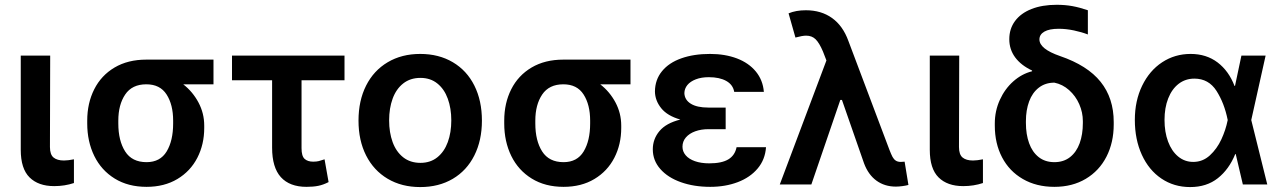

<svg xmlns="http://www.w3.org/2000/svg" viewBox="-20 -759 5272 790"><path d="M186.5 -530.3 185.5 -154.3Q185.5 -123 200.4 -110.8Q215.3 -98.6 243.2 -98.6Q259.8 -98.6 284.2 -103.5V-5.9Q246.1 6.8 203.1 6.8Q137.7 6.8 101.6 -29.1Q65.4 -64.9 65.4 -142.6V-530.3Z M582 -513.7H858.4V-412.1H733.9Q772.9 -381.8 796.6 -337.4Q820.3 -293 820.3 -242.2V-232.4Q820.3 -165 792 -109.9Q763.7 -54.7 710 -22.5Q656.2 9.8 583 9.8Q507.3 9.8 452.1 -24.2Q397 -58.1 367.9 -117.4Q338.9 -176.8 338.9 -251V-262.7Q338.9 -334.5 367.7 -391.6Q396.5 -448.7 451.4 -481.2Q506.3 -513.7 582 -513.7ZM583 -91.8Q639.2 -91.8 665.8 -136Q692.4 -180.2 692.4 -251V-262.7Q692.4 -328.1 665.5 -370.1Q638.7 -412.1 582 -412.1Q523.4 -412.1 495.1 -370.1Q466.8 -328.1 466.8 -262.7V-251Q466.8 -180.2 494.9 -136Q522.9 -91.8 583 -91.8Z M1397.5 -428.7H1220.7V-149.4Q1220.7 -116.7 1233.4 -105.2Q1246.1 -93.8 1268.6 -93.8Q1282.2 -93.8 1291.7 -96.2Q1301.3 -98.6 1315.4 -103.5L1332 -9.8Q1310.1 1.5 1289.6 5.6Q1269 9.8 1241.2 9.8Q1171.9 9.8 1135.7 -30Q1099.6 -69.8 1099.6 -151.4V-428.7H934.6V-530.3H1397.5Z M1455.1 -262.7Q1455.1 -344.7 1486.3 -406.7Q1517.6 -468.8 1575.2 -502.9Q1632.8 -537.1 1709 -537.1Q1785.6 -537.1 1843.3 -502.9Q1900.9 -468.8 1931.9 -406.7Q1962.9 -344.7 1962.9 -262.7Q1962.9 -181.2 1931.6 -119.1Q1900.4 -57.1 1843 -23.2Q1785.6 10.7 1709 10.7Q1632.8 10.7 1575.2 -23.4Q1517.6 -57.6 1486.3 -119.4Q1455.1 -181.2 1455.1 -262.7ZM1836.9 -263.7Q1836.9 -313 1822.5 -352.8Q1808.1 -392.6 1779.5 -415.5Q1751 -438.5 1710 -438.5Q1668 -438.5 1638.9 -415.5Q1609.9 -392.6 1595.5 -353Q1581.1 -313.5 1581.1 -263.7Q1581.1 -213.9 1595.5 -174.3Q1609.9 -134.8 1638.9 -111.8Q1668 -88.9 1710 -88.9Q1751 -88.9 1779.5 -111.8Q1808.1 -134.8 1822.5 -174.3Q1836.9 -213.9 1836.9 -263.7Z M2297.9 -513.7H2574.2V-412.1H2449.7Q2488.8 -381.8 2512.5 -337.4Q2536.1 -293 2536.1 -242.2V-232.4Q2536.1 -165 2507.8 -109.9Q2479.5 -54.7 2425.8 -22.5Q2372.1 9.8 2298.8 9.8Q2223.1 9.8 2168 -24.2Q2112.8 -58.1 2083.7 -117.4Q2054.7 -176.8 2054.7 -251V-262.7Q2054.7 -334.5 2083.5 -391.6Q2112.3 -448.7 2167.2 -481.2Q2222.2 -513.7 2297.9 -513.7ZM2298.8 -91.8Q2355 -91.8 2381.6 -136Q2408.2 -180.2 2408.2 -251V-262.7Q2408.2 -328.1 2381.3 -370.1Q2354.5 -412.1 2297.9 -412.1Q2239.3 -412.1 2210.9 -370.1Q2182.6 -328.1 2182.6 -262.7V-251Q2182.6 -180.2 2210.7 -136Q2238.8 -91.8 2298.8 -91.8Z M2779.3 -267.1Q2726.1 -282.2 2700.7 -313.7Q2675.3 -345.2 2674.8 -382.8Q2675.3 -431.2 2703.9 -466.1Q2732.4 -501 2783.4 -519Q2834.5 -537.1 2901.4 -537.1Q2963.4 -537.1 3012.2 -518.6Q3061 -500 3090.1 -464.6Q3119.1 -429.2 3123 -380.9H3001Q2996.1 -410.2 2968.5 -425.8Q2940.9 -441.4 2896.5 -441.4Q2865.7 -441.4 2843 -432.6Q2820.3 -423.8 2808.3 -409.2Q2796.4 -394.5 2795.9 -376Q2796.9 -348.1 2822.3 -332.3Q2847.7 -316.4 2894.5 -316.4H2965.8V-227.5H2894.5Q2865.2 -227.5 2840.8 -218.8Q2816.4 -210 2802.2 -193.6Q2788.1 -177.2 2788.1 -155.3Q2788.1 -135.7 2801.3 -120.1Q2814.5 -104.5 2839.6 -95.7Q2864.7 -86.9 2898.4 -86.9Q2949.7 -86.9 2976.8 -103.3Q3003.9 -119.6 3010.7 -153.3H3131.8Q3128.4 -102.5 3097.4 -65.7Q3066.4 -28.8 3015.4 -9.5Q2964.4 9.8 2902.3 9.8Q2835.4 9.8 2781.7 -9.3Q2728 -28.3 2697 -63.5Q2666 -98.6 2666 -144.5Q2666 -187 2693.4 -219.7Q2720.7 -252.4 2779.3 -267.1Z M3535.2 -86.9 3444.3 -347.7H3437.5L3318.4 0H3188.5L3380.4 -510.3L3366.2 -546.9Q3351.1 -582.5 3335.9 -597.4Q3320.8 -612.3 3296.9 -612.3Q3281.2 -612.3 3252.9 -604.5L3224.6 -704.1Q3254.9 -716.8 3295.9 -716.8Q3358.9 -716.8 3403.6 -684.8Q3448.2 -652.8 3470.7 -590.8L3639.6 -142.6Q3647 -123.5 3652.3 -113.5Q3657.7 -103.5 3665.8 -98.1Q3673.8 -92.8 3686.5 -92.8L3702.1 -93.8L3717.8 2Q3707.5 4.9 3692.9 6.8Q3678.2 8.8 3666 8.8Q3620.1 8.8 3586.4 -15.6Q3552.7 -40 3535.2 -86.9Z M3926.8 -530.3 3925.8 -154.3Q3925.8 -123 3940.7 -110.8Q3955.6 -98.6 3983.4 -98.6Q4000 -98.6 4024.4 -103.5V-5.9Q3986.3 6.8 3943.4 6.8Q3877.9 6.8 3841.8 -29.1Q3805.7 -64.9 3805.7 -142.6V-530.3Z M4328.1 -739.3Q4362.3 -739.3 4392.1 -733.9Q4421.9 -728.5 4456.1 -716.8V-617.2Q4430.7 -627 4398.7 -633.8Q4366.7 -640.6 4335.9 -640.6Q4297.4 -640.6 4277.1 -628.9Q4256.8 -617.2 4256.8 -596.7Q4256.8 -557.6 4341.8 -528.3Q4454.6 -489.7 4508.5 -422.4Q4562.5 -355 4562.5 -256.8V-247.1Q4562.5 -172.9 4532.7 -114.5Q4502.9 -56.2 4447.5 -23.2Q4392.1 9.8 4318.4 9.8Q4244.1 9.8 4188.5 -22.5Q4132.8 -54.7 4103 -111.8Q4073.2 -168.9 4073.2 -242.2V-251Q4073.2 -302.2 4093.8 -347.7Q4114.3 -393.1 4149.2 -424.1Q4184.1 -455.1 4226.6 -465.8V-468.8Q4181.2 -490.2 4157 -522.9Q4132.8 -555.7 4132.8 -597.7Q4132.8 -640.6 4156.5 -672.6Q4180.2 -704.6 4224.1 -721.9Q4268.1 -739.3 4328.1 -739.3ZM4318.4 -91.8Q4356.4 -91.8 4382.8 -112.5Q4409.2 -133.3 4422.4 -169.7Q4435.5 -206.1 4435.5 -252.9V-260.7Q4435.5 -296.4 4420.7 -330.3Q4405.8 -364.3 4378.9 -388.2Q4352.1 -412.1 4318.4 -418.9Q4280.8 -418.9 4254.2 -398.2Q4227.5 -377.4 4214.4 -341.6Q4201.2 -305.7 4201.2 -260.7V-252.9Q4201.2 -206.1 4214.4 -169.7Q4227.5 -133.3 4253.9 -112.5Q4280.3 -91.8 4318.4 -91.8Z M4649.4 -265.6Q4649.4 -344.2 4679.4 -406.2Q4709.5 -468.3 4761.7 -502.7Q4814 -537.1 4878.9 -537.1Q4943.8 -537.1 4990 -502Q5036.1 -466.8 5059.6 -405.3H5061.5L5087.9 -530.3H5187.5L5128.4 -265.1L5194.3 0H5093.8L5064.5 -125H5062.5Q5037.1 -62.5 4991 -25.9Q4944.8 10.7 4877 10.7Q4810.5 10.7 4758.8 -24.2Q4707 -59.1 4678.2 -122.1Q4649.4 -185.1 4649.4 -265.6ZM4889.6 -92.8Q4928.7 -92.8 4958 -119.6Q4987.3 -146.5 5005.4 -185.5Q5023.4 -224.6 5031.2 -263.7L5031.7 -265.1L5031.2 -266.6Q5017.6 -334.5 4985.4 -385Q4953.1 -435.5 4894.5 -435.5Q4857.4 -435.5 4829.6 -414.1Q4801.8 -392.6 4786.6 -354Q4771.5 -315.4 4771.5 -265.6Q4771.5 -215.8 4786.1 -176.5Q4800.8 -137.2 4827.6 -115Q4854.5 -92.8 4889.6 -92.8Z"/></svg>

Font: WEMIX Pretendard SemiBold
Style: Regular
Weight: 600
Designer: Base glyphs from Inter by Rasmus Andersson; Hangeul glyphs from Noto Sans CJK(Source Han Sans) by Jang Soo-young and Kan
Foundry: Kil Hyung-jin
Version: Version 1.000